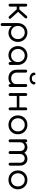

<svg xmlns="http://www.w3.org/2000/svg" viewBox="2275 -3104 1063 5653"><g transform="rotate(90 2806.5 -277.5)"><path d="M521 -11Q510 0 491.5 0Q473 0 462 -12L221 -274L450 -534Q461 -546 479 -547Q497 -548 509 -538Q522 -526 523 -511.5Q524 -497 513 -484L328 -278L524 -64Q535 -52 535 -37.5Q535 -23 521 -11ZM131 0Q112 0 101 -11.5Q90 -23 90 -42V-504Q90 -524 101 -535.5Q112 -547 131 -547Q150 -547 162 -535.5Q174 -524 174 -504V-316H298V-238H174V-42Q174 -23 162 -11.5Q150 0 131 0Z M703 234Q684 234 672 222Q660 210 660 191V-276Q661 -354 697.5 -416.5Q734 -479 796 -515.5Q858 -552 936 -552Q1016 -552 1078.5 -515.5Q1141 -479 1177.5 -416Q1214 -353 1214 -273Q1214 -194 1179.5 -131Q1145 -68 1085 -31.5Q1025 5 949 5Q885 5 832 -22.5Q779 -50 745 -95V191Q745 210 733.5 222Q722 234 703 234ZM936 -72Q992 -72 1036 -98Q1080 -124 1105.5 -170Q1131 -216 1131 -273Q1131 -331 1105.5 -376.5Q1080 -422 1036 -448.5Q992 -475 936 -475Q882 -475 837.5 -448.5Q793 -422 768 -376.5Q743 -331 743 -273Q743 -216 768 -170Q793 -124 837.5 -98Q882 -72 936 -72Z M1603 5Q1527 5 1467 -31.5Q1407 -68 1372 -131Q1337 -194 1337 -273Q1337 -353 1373.5 -416Q1410 -479 1473 -515.5Q1536 -552 1615 -552Q1693 -552 1755.5 -515.5Q1818 -479 1854.5 -416Q1891 -353 1892 -273L1858 -257Q1858 -183 1824.5 -123.5Q1791 -64 1733.5 -29.5Q1676 5 1603 5ZM1615 -72Q1670 -72 1714 -98Q1758 -124 1783 -170Q1808 -216 1808 -273Q1808 -331 1783 -376.5Q1758 -422 1714 -448.5Q1670 -475 1615 -475Q1560 -475 1516 -448.5Q1472 -422 1446 -376.5Q1420 -331 1420 -273Q1420 -216 1446 -170Q1472 -124 1516 -98Q1560 -72 1615 -72ZM1849 0Q1830 0 1818 -11.5Q1806 -23 1806 -42V-207L1825 -295L1892 -273V-42Q1892 -23 1879.5 -11.5Q1867 0 1849 0Z M2277 6Q2207 6 2151.5 -23.5Q2096 -53 2064 -110Q2032 -167 2032 -250V-505Q2032 -523 2044 -535Q2056 -547 2074 -547Q2093 -547 2105 -535Q2117 -523 2117 -505V-250Q2117 -190 2139.5 -151Q2162 -112 2201 -93Q2240 -74 2289 -74Q2336 -74 2373.5 -92Q2411 -110 2433 -142Q2455 -174 2455 -214H2513Q2511 -151 2480 -101.5Q2449 -52 2396 -23Q2343 6 2277 6ZM2498 0Q2479 0 2467 -12Q2455 -24 2455 -43V-505Q2455 -524 2467 -535.5Q2479 -547 2498 -547Q2517 -547 2529 -535.5Q2541 -524 2541 -505V-43Q2541 -24 2529 -12Q2517 0 2498 0ZM2292 -618Q2242 -618 2202.5 -635Q2163 -652 2140 -681.5Q2117 -711 2117 -748Q2117 -765 2128.5 -777Q2140 -789 2156 -789Q2173 -789 2184 -777Q2195 -765 2195 -746Q2195 -719 2223 -701.5Q2251 -684 2292 -684Q2334 -684 2361.5 -701.5Q2389 -719 2389 -746Q2389 -765 2400.5 -777Q2412 -789 2428 -789Q2445 -789 2456 -777Q2467 -765 2467 -748Q2467 -711 2444 -681.5Q2421 -652 2381.5 -635Q2342 -618 2292 -618Z M3186 0Q3168 0 3155.5 -12Q3143 -24 3143 -43V-504Q3143 -524 3155.5 -535.5Q3168 -547 3186 -547Q3205 -547 3216 -535.5Q3227 -524 3227 -504V-43Q3227 -24 3216 -12Q3205 0 3186 0ZM2763 0Q2744 0 2732.5 -12Q2721 -24 2721 -43V-504Q2721 -524 2732.5 -535.5Q2744 -547 2763 -547Q2782 -547 2793.5 -535.5Q2805 -524 2805 -504V-43Q2805 -24 2793.5 -12Q2782 0 2763 0ZM2792 -240V-316H3171V-240Z M3656 5Q3575 5 3512.5 -31Q3450 -67 3414 -130Q3378 -193 3378 -273Q3378 -354 3414 -417Q3450 -480 3512.5 -516Q3575 -552 3656 -552Q3736 -552 3798 -516Q3860 -480 3896 -417Q3932 -354 3933 -273Q3933 -193 3897 -130Q3861 -67 3798.5 -31Q3736 5 3656 5ZM3656 -72Q3712 -72 3756 -98Q3800 -124 3824.5 -169.5Q3849 -215 3849 -273Q3849 -331 3824.5 -377Q3800 -423 3756 -449Q3712 -475 3656 -475Q3600 -475 3556 -449Q3512 -423 3486.5 -377Q3461 -331 3461 -273Q3461 -215 3486.5 -169.5Q3512 -124 3556 -98Q3600 -72 3656 -72Z M4815 0Q4796 0 4784 -11.5Q4772 -23 4772 -42V-329Q4772 -398 4737 -435.5Q4702 -473 4647 -473Q4588 -473 4550.5 -433.5Q4513 -394 4514 -329H4440Q4441 -396 4469 -446.5Q4497 -497 4546.5 -525Q4596 -553 4659 -553Q4717 -553 4762 -526Q4807 -499 4832 -448.5Q4857 -398 4857 -329V-42Q4857 -23 4845.5 -11.5Q4834 0 4815 0ZM4126 0Q4107 0 4095 -11.5Q4083 -23 4083 -42V-504Q4083 -523 4095 -535Q4107 -547 4126 -547Q4145 -547 4156.5 -535Q4168 -523 4168 -504V-42Q4168 -23 4156.5 -11.5Q4145 0 4126 0ZM4471 0Q4453 0 4440.5 -11.5Q4428 -23 4428 -42V-329Q4428 -398 4393 -435.5Q4358 -473 4303 -473Q4244 -473 4206 -434Q4168 -395 4168 -333H4111Q4112 -398 4138.5 -447.5Q4165 -497 4211 -525Q4257 -553 4315 -553Q4373 -553 4418 -526Q4463 -499 4488.5 -448.5Q4514 -398 4514 -329V-42Q4514 -23 4502 -11.5Q4490 0 4471 0Z M5276 5Q5195 5 5132.5 -31Q5070 -67 5034 -130Q4998 -193 4998 -273Q4998 -354 5034 -417Q5070 -480 5132.5 -516Q5195 -552 5276 -552Q5356 -552 5418 -516Q5480 -480 5516 -417Q5552 -354 5553 -273Q5553 -193 5517 -130Q5481 -67 5418.5 -31Q5356 5 5276 5ZM5276 -72Q5332 -72 5376 -98Q5420 -124 5444.5 -169.5Q5469 -215 5469 -273Q5469 -331 5444.5 -377Q5420 -423 5376 -449Q5332 -475 5276 -475Q5220 -475 5176 -449Q5132 -423 5106.5 -377Q5081 -331 5081 -273Q5081 -215 5106.5 -169.5Q5132 -124 5176 -98Q5220 -72 5276 -72Z"/></g></svg>

Font: Comfortaa Medium
Style: Regular
Weight: 500
Designer: Johan Aakerlund
Foundry: Johan Aakerlund
Version: Version 3.104; ttfautohint (v1.8.1.43-b0c9)